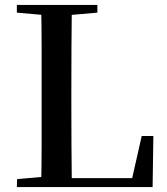

<svg xmlns="http://www.w3.org/2000/svg" viewBox="-20 -755 675 775"><path d="M48 0 49 -32 195 -45H209L208 0ZM146 0Q148 -85 148 -168.5Q148 -252 148 -327V-393Q148 -479 148 -565Q148 -651 146 -735H270Q269 -651 268.5 -565Q268 -479 268 -390V-330Q268 -254 268.5 -170Q269 -86 270 0ZM208 0 209 -36H565L507 -7L552 -206H599L596 0ZM48 -704V-735H373V-704L224 -691H195Z"/></svg>

Font: Noto Serif JP ExtraLight SemiBold
Style: Regular
Weight: 600
Version: Version 2.003-H1;hotconv 1.1.1;makeotfexe 2.6.0